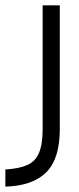

<svg xmlns="http://www.w3.org/2000/svg" viewBox="-50 -520 293 716"><path d="M-30 176V112Q21 109 51.5 95.5Q82 82 95.5 50Q109 18 109 -38V-500H173V-38Q173 72 122.5 122.5Q72 173 -30 176Z"/></svg>

Font: Kulim Park Light
Style: Regular
Weight: 300
Designer: Noponies / Dale Sattler
Foundry: Noponies
Version: Version 1.000; ttfautohint (v1.8.3)